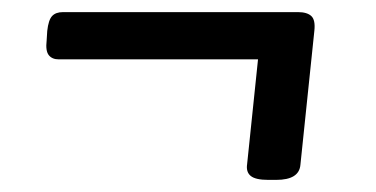

<svg xmlns="http://www.w3.org/2000/svg" viewBox="-20 -371 620 317"><path d="M423 -74Q402 -74 394 -80.5Q386 -87 388 -100L406 -273H77Q66 -273 60.5 -280Q55 -287 57 -304L58 -320Q60 -338 66 -344.5Q72 -351 84 -351H472Q487 -351 494 -344.5Q501 -338 499 -320L476 -99Q474 -74 436 -74Z"/></svg>

Font: Asap Semi Expanded Semi Expanded Medium
Style: Italic
Weight: 500
Width: 6
Italic angle: -6°
Designer: Pablo Cosgaya
Foundry: Omnibus-Type
Version: Version 3.001; ttfautohint (v1.8.4.7-5d5b)